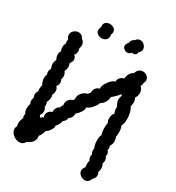

<svg xmlns="http://www.w3.org/2000/svg" viewBox="-198 -967 996 1086"><g transform="rotate(30 300.0 -424.0)"><path d="M570 -106Q570 -93 565 -80Q571 -73 571 -61Q571 -43 555 -30Q547 -2 520 -2Q504 -2 490.5 -13.5Q477 -25 477 -41Q477 -56 489 -68Q487 -78 487 -88Q487 -103 490 -112Q482 -122 482 -134Q482 -141 485 -148Q477 -159 477 -172Q477 -177 479 -185Q475 -191 472 -204.5Q469 -218 469 -232Q469 -262 477 -270Q470 -285 470 -316Q470 -336 473 -348Q466 -358 466 -375Q466 -386 469.5 -396.5Q473 -407 479 -411Q472 -427 472 -441L473 -451Q467 -463 462.5 -473Q458 -483 458 -492Q458 -504 464 -520Q463 -522 462 -524Q461 -526 459 -528Q455 -521 438.5 -504.5Q422 -488 414 -483Q416 -468 404.5 -448.5Q393 -429 379 -424Q375 -408 356.5 -387Q338 -366 323 -363Q326 -349 313.5 -330.5Q301 -312 288 -302Q289 -289 283.5 -278Q278 -267 267 -262Q265 -241 247 -230Q246 -220 239.5 -207.5Q233 -195 225 -188Q227 -173 216 -156.5Q205 -140 191 -132Q189 -122 183.5 -109Q178 -96 171 -90Q172 -86 172 -78Q172 -43 128 -25Q118 -3 93 -3Q71 -3 51.5 -19.5Q32 -36 32 -56Q32 -66 38 -76Q35 -84 35 -93Q35 -114 45 -131Q41 -141 41 -148Q41 -152 43 -160Q34 -170 34 -191Q34 -209 40 -221Q34 -230 34 -241Q34 -251 39 -261Q34 -270 34 -282Q34 -297 43 -306Q41 -311 41 -322Q41 -330 45 -348Q40 -355 36.5 -366Q33 -377 33 -388Q33 -403 39 -412Q35 -419 35 -429Q35 -443 42 -451Q35 -470 35 -482Q35 -497 43 -510Q34 -525 34 -543Q34 -559 41 -565Q36 -577 36 -591Q36 -608 43 -618Q41 -622 41 -633Q41 -642 42 -646Q32 -657 32 -671Q32 -687 45.5 -698.5Q59 -710 75 -710Q98 -710 108 -687Q117 -682 122 -672.5Q127 -663 127 -653Q127 -644 122 -634Q126 -626 126 -615Q126 -598 115 -587Q129 -577 129 -561Q129 -549 117 -534Q122 -517 122 -509Q122 -496 114 -480Q125 -467 125 -450Q125 -440 121 -431Q127 -422 127 -410Q127 -394 116 -383Q128 -374 128 -355Q128 -341 121 -331Q124 -322 124 -313Q124 -296 115 -279Q119 -271 119 -260Q119 -253 118 -249Q128 -239 128 -223Q128 -206 117 -195Q124 -189 126 -181Q135 -192 144 -194Q141 -203 141 -209Q141 -223 150 -232.5Q159 -242 171 -245Q170 -260 177.5 -273Q185 -286 195 -288Q196 -299 205 -308Q204 -311 204 -318Q204 -335 214 -346.5Q224 -358 239 -362Q242 -369 245 -372Q244 -375 244 -380Q244 -399 260 -415.5Q276 -432 294 -434Q296 -442 305 -449Q303 -464 312.5 -477.5Q322 -491 338 -493Q335 -506 344.5 -524.5Q354 -543 368.5 -557Q383 -571 394 -572Q393 -587 403.5 -598.5Q414 -610 429 -612Q429 -629 437.5 -644Q446 -659 461 -667Q465 -683 476 -691.5Q487 -700 500 -700Q516 -700 528.5 -689.5Q541 -679 541 -664Q541 -655 535 -644V-640Q535 -632 529 -621Q546 -608 546 -584Q546 -564 534 -549Q542 -540 542 -519Q542 -506 538 -494Q547 -482 552 -462Q557 -442 557 -420Q557 -389 547 -375Q555 -356 555 -333Q555 -318 552 -304Q558 -291 558 -275Q558 -256 547 -242Q551 -235 551 -228Q551 -221 548 -215Q559 -204 559 -190Q559 -187 557 -179Q566 -169 566 -153Q566 -143 562 -135Q570 -121 570 -106ZM368 -747Q356 -747 346.5 -755.5Q337 -764 337 -775Q337 -787 349 -799Q350 -820 371 -830Q383 -846 399 -846Q414 -846 426 -834Q438 -822 438 -807Q438 -791 422 -779Q423 -769 416.5 -764Q410 -759 400 -759L392 -760Q382 -747 368 -747ZM163 -777Q163 -763 175 -754Q187 -745 202 -745Q218 -745 229 -754Q240 -763 240 -781Q240 -787 239 -790Q243 -798 243 -807Q243 -822 231 -830.5Q219 -839 204 -839Q187 -839 176.5 -829Q166 -819 169 -799Q163 -787 163 -777Z"/></g></svg>

Font: Pangolin
Style: Regular
Weight: 400
Designer: Kevin Burke
Foundry: Google, Inc.
Version: Version 1.101